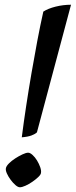

<svg xmlns="http://www.w3.org/2000/svg" viewBox="-20 -791 320 811"><path d="M72 -211Q80 -274 90.5 -343Q101 -412 113 -482Q125 -552 137.5 -618Q150 -684 163 -742Q183 -755 215 -763Q247 -771 280 -771L136 -232Q129 -225 113.5 -219Q98 -213 72 -211ZM64 0Q56 0 45.5 -9Q35 -18 25 -31.5Q15 -45 9 -58.5Q3 -72 5 -81Q7 -90 18 -101Q29 -112 44.5 -122Q60 -132 75 -139Q90 -146 99 -146Q107 -146 117.5 -136.5Q128 -127 136.5 -113Q145 -99 150 -84.5Q155 -70 153 -60Q152 -53 141.5 -43Q131 -33 116.5 -23Q102 -13 87.5 -6.5Q73 0 64 0Z"/></svg>

Font: Texturina Medium
Style: Italic
Weight: 500
Italic angle: -11°
Designer: Guillermo Torres Carreño
Foundry: Omnibus-Type
Version: Version 1.002